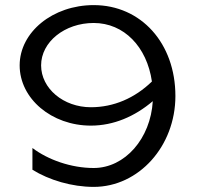

<svg xmlns="http://www.w3.org/2000/svg" viewBox="-20 -726 770 752"><path d="M107 -61.2C172.3 -20.6 261.6 6 347 6C523.6 6 667 -153.5 667 -350C667 -556.5 532.6 -706 347 -706C186.9 -706 57 -600.3 57 -470C57 -339.7 182 -234 336 -234C424.9 -234 508 -269.8 578.4 -329.8C569.9 -183.6 469.5 -68 347 -68C258.7 -68 168.1 -100.1 107 -146.4ZM575 -406.8C507.6 -341.3 424.7 -306 336 -306C228.4 -306 141 -379.5 141 -470C141 -561.6 233.3 -636 347 -636C465.7 -636 555.4 -542.6 575 -406.8Z"/></svg>

Font: Resamitz
Style: Bold
Weight: 700
Designer: gluk
Foundry: gluk
Version: Version 0.047